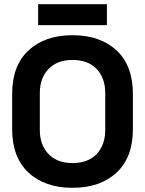

<svg xmlns="http://www.w3.org/2000/svg" viewBox="-20 -882 692 916"><path d="M38 -266V-434Q38 -569 116 -641.5Q194 -714 326 -714Q458 -714 536 -641.5Q614 -569 614 -434V-266Q614 -131 536 -58.5Q458 14 326 14Q194 14 116 -58.5Q38 -131 38 -266ZM482 -262V-438Q482 -510 441 -553Q400 -596 326 -596Q253 -596 211.5 -553Q170 -510 170 -438V-262Q170 -190 211.5 -147Q253 -104 326 -104Q400 -104 441 -147Q482 -190 482 -262ZM162 -762V-862H490V-762Z"/></svg>

Font: Space Grotesk Frontify
Style: Bold
Weight: 700
Designer: Florian Karsten
Version: Version 2.000